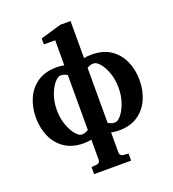

<svg xmlns="http://www.w3.org/2000/svg" viewBox="-167 -867 1094 1213"><g transform="rotate(-20 380.5 -260.5)"><path d="M729 -241.2Q729 -170.9 703.1 -112.8Q677.2 -54.7 626.2 -20.3Q575.2 14.2 499 14.2Q470.7 14.2 446.8 8.8V146Q446.8 155.3 453.4 161.6Q460 168 469.2 168.9L504.9 171.9V219.2H255.9V171.9L292 168.9Q301.3 168 307.6 161.6Q314 155.3 314 146V8.8Q290 14.2 263.2 14.2Q186.5 14.2 135.3 -20.3Q84 -54.7 58.1 -112.8Q32.2 -170.9 32.2 -241.2Q32.2 -311.5 58.1 -369.4Q84 -427.2 135.3 -461.7Q186.5 -496.1 263.2 -496.1Q288.6 -496.1 314 -491.2V-659.2H237.8V-699.2L377 -740.2H446.8V-491.2Q472.2 -496.1 498 -496.1Q574.7 -496.1 626 -461.7Q677.2 -427.2 703.1 -369.4Q729 -311.5 729 -241.2ZM587.9 -241.2Q587.9 -295.4 572 -340.3Q556.2 -385.3 533.7 -412.1Q511.2 -439 491.2 -439Q474.6 -439 462.4 -433.6Q450.2 -428.2 446.8 -425.8V-56.2Q450.7 -52.7 462.9 -47.4Q475.1 -42 492.2 -42Q511.7 -42 533.9 -69.1Q556.2 -96.2 572 -141.6Q587.9 -187 587.9 -241.2ZM314 -56.2V-425.8Q311 -428.2 299.1 -433.6Q287.1 -439 270 -439Q250.5 -439 227.8 -412.1Q205.1 -385.3 189 -340.3Q172.9 -295.4 172.9 -241.2Q172.9 -187 189 -141.6Q205.1 -96.2 227.8 -69.1Q250.5 -42 270 -42Q286.6 -42 298.8 -48.1Q311 -54.2 314 -56.2Z"/></g></svg>

Font: Charis
Style: Bold
Weight: 700
Designer: Walt Agee, Miriam Martin, Annie Olsen, Victor Gaultney, Lorna Priest, Alan Ward, Bob Hallissy, Martin Hosken, Sharon Cor
Foundry: SIL Global
Version: Version 7.000